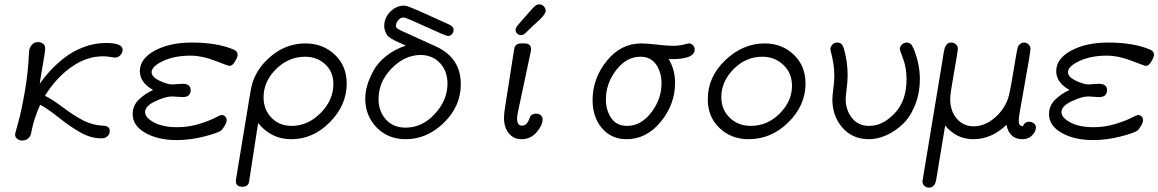

<svg xmlns="http://www.w3.org/2000/svg" viewBox="-20 -634 5309 880"><path d="M49 -18Q49 -21 63 -70.5Q77 -120 93 -209.5Q109 -299 113 -395Q114 -414 123 -425Q132 -436 139.5 -438.5Q147 -441 155 -441Q168 -441 177.5 -433.5Q187 -426 187 -412Q187 -398 176 -335.5Q165 -273 162 -250Q182 -279 209 -308.5Q236 -338 274.5 -368.5Q313 -399 363 -418Q413 -437 466 -437Q542 -437 542 -406Q542 -393 532 -381.5Q522 -370 507 -370Q503 -370 485.5 -373Q468 -376 453 -376Q376 -376 306 -326Q236 -276 186 -195Q219 -179 267.5 -142.5Q316 -106 358.5 -83.5Q401 -61 449 -58Q483 -58 483 -34Q483 -28 481 -21.5Q479 -15 470 -7.5Q461 0 445 0Q397 0 351 -25.5Q305 -51 251.5 -93.5Q198 -136 164 -154Q149 -120 139.5 -90.5Q130 -61 126.5 -42Q123 -23 122 -20Q112 10 81 10Q68 10 58.5 2Q49 -6 49 -18Z M588 -111Q588 -151 618 -179Q648 -207 681 -221V-222Q621 -256 621 -308Q621 -365 689.5 -402Q758 -439 859 -439Q973 -439 1048 -408Q1069 -401 1069 -382Q1069 -372 1057 -352Q1045 -332 1032 -332Q1026 -332 966 -355.5Q906 -379 853 -379Q780 -379 727.5 -354.5Q675 -330 675 -303Q675 -281 711 -264Q747 -247 770 -247Q776 -247 792 -248.5Q808 -250 816 -250Q854 -250 854 -221Q854 -189 817 -189Q809 -189 792 -190.5Q775 -192 768 -192Q739 -192 692 -170Q645 -148 645 -120Q645 -95 685.5 -73Q726 -51 792 -51Q843 -51 889.5 -65Q936 -79 963.5 -93Q991 -107 995 -107Q1005 -107 1012 -100.5Q1019 -94 1019 -83Q1019 -73 1009 -56.5Q999 -40 994 -36Q977 -24 914.5 -8Q852 8 790 8Q704 8 646 -25Q588 -58 588 -111Z M1061 197Q1061 189 1062 186L1126 -202Q1132 -240 1138 -257Q1162 -329 1229 -382Q1296 -435 1380 -435Q1460 -435 1514.5 -383.5Q1569 -332 1569 -251Q1569 -152 1492 -74Q1415 4 1315 4Q1223 4 1163 -70L1122 196Q1119 222 1092 222Q1061 222 1061 197ZM1188 -188Q1188 -132 1224 -94.5Q1260 -57 1317 -57Q1391 -57 1449.5 -116Q1508 -175 1508 -249Q1508 -305 1470.5 -339.5Q1433 -374 1378 -374Q1303 -374 1245.5 -317.5Q1188 -261 1188 -188Z M1654 -182Q1654 -212 1663.5 -244Q1673 -276 1692.5 -311.5Q1712 -347 1750.5 -377.5Q1789 -408 1840 -425Q1833 -428 1814.5 -436.5Q1796 -445 1789.5 -448Q1783 -451 1770.5 -459Q1758 -467 1754 -473.5Q1750 -480 1745.5 -491Q1741 -502 1741 -515Q1741 -552 1768.5 -580Q1796 -608 1831 -608H1836Q1848 -608 1936 -568Q1992 -542 2033 -524Q2034 -524 2036.5 -522.5Q2039 -521 2040.5 -520.5Q2042 -520 2044.5 -518.5Q2047 -517 2048 -516Q2049 -515 2051 -513Q2053 -511 2054.5 -509.5Q2056 -508 2057 -506Q2058 -504 2058.5 -501.5Q2059 -499 2059 -496Q2059 -486 2051.5 -477.5Q2044 -469 2033 -469Q2024 -469 1932 -511.5Q1840 -554 1830 -554Q1816 -554 1805.5 -542Q1795 -530 1795 -517V-512Q1797 -504 1815.5 -495Q1834 -486 1976 -422Q2092 -370 2092 -248Q2092 -147 2014.5 -71.5Q1937 4 1840 4Q1758 4 1706 -50Q1654 -104 1654 -182ZM1715 -180Q1715 -124 1748.5 -86.5Q1782 -49 1839 -49Q1915 -49 1973 -112Q2031 -175 2031 -251Q2031 -308 1996.5 -345Q1962 -382 1907 -382H1906Q1834 -381 1774.5 -320Q1715 -259 1715 -180Z M2290 -94Q2290 -111 2294 -137L2336 -405Q2338 -414 2339 -418.5Q2340 -423 2347.5 -429Q2355 -435 2368 -435H2384Q2414 -435 2414 -409Q2414 -403 2413 -399L2354 -121Q2350 -103 2350 -92Q2350 -58 2372 -58Q2392 -58 2403 -82Q2404 -84 2406.5 -91Q2409 -98 2411 -101.5Q2413 -105 2419.5 -109Q2426 -113 2435 -113H2436Q2452 -113 2459.5 -105Q2467 -97 2467 -87Q2467 -60 2439.5 -28Q2412 4 2370 4Q2334 4 2312 -23Q2290 -50 2290 -94ZM2392 -563Q2424 -600 2432.5 -607Q2441 -614 2452 -614Q2464 -614 2472.5 -605Q2481 -596 2481 -584Q2481 -571 2456 -546Q2448 -538 2423 -516Q2403 -496 2390 -484Q2379 -473 2368 -473Q2358 -473 2350.5 -480Q2343 -487 2343 -497Q2343 -507 2357 -523Q2371 -539 2392 -563Z M2696 -175Q2696 -274 2760.5 -354.5Q2825 -435 2920 -435Q2945 -435 2991.5 -429.5Q3038 -424 3062 -424Q3091 -424 3112.5 -429.5Q3134 -435 3138 -435Q3148 -435 3156 -427Q3164 -419 3164 -407Q3164 -363 3058 -363H3045Q3074 -315 3074 -254Q3074 -156 3008.5 -76Q2943 4 2852 4Q2782 4 2739 -46.5Q2696 -97 2696 -175ZM2757 -178Q2757 -129 2781.5 -93Q2806 -57 2854 -57Q2918 -57 2965 -118.5Q3012 -180 3012 -252Q3012 -302 2987.5 -338Q2963 -374 2915 -374Q2851 -374 2804 -312.5Q2757 -251 2757 -178Z M3224 -179Q3224 -282 3304.5 -358.5Q3385 -435 3485 -435Q3564 -435 3618 -383.5Q3672 -332 3672 -251Q3672 -151 3593.5 -73.5Q3515 4 3411 4Q3332 4 3278 -47Q3224 -98 3224 -179ZM3286 -189Q3286 -131 3325 -94Q3364 -57 3421 -57Q3497 -57 3553.5 -113.5Q3610 -170 3610 -241Q3610 -299 3570.5 -336.5Q3531 -374 3474 -374Q3398 -374 3342 -317Q3286 -260 3286 -189Z M3786 -408Q3786 -419 3794.5 -429Q3803 -439 3818 -439Q3839 -439 3847 -414Q3865 -353 3865 -290Q3865 -262 3860.5 -226.5Q3856 -191 3856 -181Q3856 -130 3884.5 -93.5Q3913 -57 3964 -57Q4026 -57 4080.5 -114.5Q4135 -172 4135 -271Q4135 -323 4119.5 -364Q4104 -405 4104 -409Q4104 -420 4113.5 -429.5Q4123 -439 4136 -439Q4141 -439 4144.5 -438Q4148 -437 4151.5 -434Q4155 -431 4157 -429.5Q4159 -428 4161.5 -422.5Q4164 -417 4165 -415.5Q4166 -414 4169 -407Q4172 -400 4172 -399Q4196 -335 4196 -272Q4196 -206 4173.5 -151Q4151 -96 4116 -63.5Q4081 -31 4041 -13.5Q4001 4 3962 4Q3888 4 3841.5 -48.5Q3795 -101 3795 -179Q3795 -194 3799.5 -228Q3804 -262 3804 -288Q3804 -317 3799.5 -344Q3795 -371 3790.5 -387.5Q3786 -404 3786 -408Z M4208 197Q4208 192 4210 184L4301 -365Q4302 -371 4303.5 -381.5Q4305 -392 4306 -397Q4307 -402 4309 -410Q4311 -418 4313.5 -422Q4316 -426 4319.5 -430.5Q4323 -435 4328 -437Q4333 -439 4340 -439Q4352 -439 4361 -431Q4370 -423 4370 -411Q4370 -398 4352.5 -301Q4335 -204 4335 -180Q4335 -126 4365 -90.5Q4395 -55 4443 -55Q4491 -55 4535.5 -91Q4580 -127 4600 -182Q4608 -203 4625 -308Q4642 -413 4646 -421Q4657 -439 4674 -439Q4686 -439 4694.5 -430Q4703 -421 4703 -412Q4703 -394 4676 -246Q4649 -98 4649 -83Q4649 -68 4653 -62.5Q4657 -57 4668 -55Q4676 -76 4697 -76Q4709 -76 4718.5 -68.5Q4728 -61 4728 -50Q4728 -32 4711 -14Q4694 4 4666 4Q4635 4 4616.5 -14Q4598 -32 4593 -62Q4525 4 4441 4Q4363 4 4312 -59L4271 189Q4265 226 4238 226Q4226 226 4217 218Q4208 210 4208 197Z M4788 -111Q4788 -151 4818 -179Q4848 -207 4881 -221V-222Q4821 -256 4821 -308Q4821 -365 4889.5 -402Q4958 -439 5059 -439Q5173 -439 5248 -408Q5269 -401 5269 -382Q5269 -372 5257 -352Q5245 -332 5232 -332Q5226 -332 5166 -355.5Q5106 -379 5053 -379Q4980 -379 4927.5 -354.5Q4875 -330 4875 -303Q4875 -281 4911 -264Q4947 -247 4970 -247Q4976 -247 4992 -248.5Q5008 -250 5016 -250Q5054 -250 5054 -221Q5054 -189 5017 -189Q5009 -189 4992 -190.5Q4975 -192 4968 -192Q4939 -192 4892 -170Q4845 -148 4845 -120Q4845 -95 4885.5 -73Q4926 -51 4992 -51Q5043 -51 5089.5 -65Q5136 -79 5163.5 -93Q5191 -107 5195 -107Q5205 -107 5212 -100.5Q5219 -94 5219 -83Q5219 -73 5209 -56.5Q5199 -40 5194 -36Q5177 -24 5114.5 -8Q5052 8 4990 8Q4904 8 4846 -25Q4788 -58 4788 -111Z"/></svg>

Font: CMU Typewriter Text
Style: LightOblique
Weight: 200
Italic angle: -9.46001°
Version: Version 0.7.0